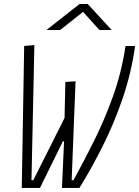

<svg xmlns="http://www.w3.org/2000/svg" viewBox="-20 -918 680 938"><path d="M282.7 0 293 -227.5H287.1L175.3 0H86.4L98.1 -693.4L147.9 -697.8L133.8 -37.6H142.6L295.4 -341.8L299.3 -517.6L349.1 -521L330.1 -37.6H338.9Q386.7 -124.5 438 -226.8Q489.3 -329.1 531.5 -446Q573.7 -563 593.3 -693.4H640.1Q621.1 -559.6 578.9 -436.3Q536.6 -313 481.4 -203.4Q426.3 -93.8 368.2 0ZM207 -771.5 368.7 -898.4H408.7L525.4 -771.5H465.8L385.7 -859.9L273.9 -771.5Z"/></svg>

Font: CaskaydiaCove NFP ExtraLight
Style: Italic
Weight: 200
Italic angle: -10°
Designer: Aaron Bell
Foundry: Saja Typeworks
Version: Version 2111.001; VTT 6.35;Nerd Fonts 3.1.1